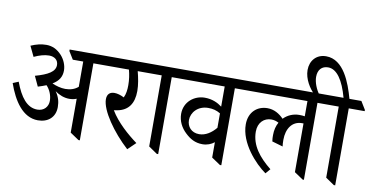

<svg xmlns="http://www.w3.org/2000/svg" viewBox="-82 -1131 2700 1378"><g transform="rotate(10 1267.5 -442.5)"><path d="M236 -83C309 -83 361 -126 361 -201C361 -241 351 -276 326 -311C358 -288 394 -274 431 -274C450 -274 468 -277 484 -284V-37L548 6H558V-555H673V-564L637 -623H373V-612L408 -555H484V-371C459 -349 427 -339 391 -339C358 -339 323 -349 294 -362C339 -389 359 -422 359 -467C359 -504 343 -544 316 -574C282 -611 245 -627 203 -627C167 -627 129 -618 91 -601L127 -526C165 -544 203 -555 236 -555C275 -555 303 -534 303 -497C303 -449 253 -420 160 -394L194 -321C217 -328 237 -335 254 -342C281 -314 297 -273 297 -235C297 -192 267 -158 219 -158C143 -158 93 -225 53 -332L12 -315C55 -192 125 -83 236 -83Z M904 10 961 -45C893 -95 810 -167 761 -249C770 -250 778 -252 786 -253C865 -268 903 -323 903 -414C903 -459 893 -509 881 -555H1017V-564L981 -623H596V-612L632 -555H817C826 -522 832 -483 832 -444C832 -410 828 -378 815 -352C790 -365 765 -372 744 -372C711 -372 691 -354 691 -317C691 -236 791 -93 904 10Z M1119 6H1129V-555H1245V-564L1209 -623H939V-613L975 -555H1056V-37Z M1429 -119C1463 -119 1493 -131 1515 -149V-37L1579 6H1589V-555H1704V-564L1668 -623H1167V-612L1203 -555H1515V-408C1485 -431 1444 -451 1389 -451C1313 -451 1241 -396 1241 -308C1241 -256 1265 -209 1303 -174C1337 -142 1374 -119 1429 -119ZM1304 -273C1304 -329 1351 -383 1426 -383C1460 -383 1487 -376 1515 -359V-254C1481 -213 1439 -186 1393 -186C1336 -186 1304 -226 1304 -273Z M1911 8 1941 -27C1854 -97 1791 -174 1791 -275C1791 -342 1834 -380 1886 -380C1906 -380 1923 -375 1940 -366C1925 -340 1917 -308 1917 -272C1917 -255 1917 -246 1920 -226L1999 -203C1997 -216 1996 -230 1996 -251C1996 -333 2036 -392 2107 -392C2111 -392 2114 -392 2118 -392V-37L2182 6H2191V-555H2307V-564L2271 -623H1627V-612L1663 -555H2118V-444C2107 -446 2093 -447 2078 -447C2035 -447 1994 -430 1964 -399C1933 -431 1894 -455 1845 -455C1772 -455 1711 -405 1711 -314C1711 -177 1833 -47 1911 8Z M2409 6H2419V-555H2535V-564L2499 -623H2412C2381 -734 2324 -895 2195 -895C2124 -895 2080 -843 2080 -775C2080 -709 2122 -645 2158 -611H2197C2168 -648 2149 -698 2149 -737C2149 -789 2177 -819 2223 -819C2287 -819 2336 -745 2369 -623H2229V-613L2265 -555H2346V-37Z"/></g></svg>

Font: Noto Serif Devanagari SemiCondensed
Style: Regular
Weight: 400
Width: 4
Designer: Universal Thirst, Indian Type Foundry and the Monotype Design Team
Foundry: Monotype Imaging Inc.
Version: Version 2.004